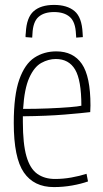

<svg xmlns="http://www.w3.org/2000/svg" viewBox="-20 -751 417 781"><path d="M199 10Q118 10 77 -49.5Q36 -109 36 -251Q36 -364 58.5 -427.5Q81 -491 120 -516.5Q159 -542 209 -542Q278 -542 313 -491Q348 -440 348 -322Q348 -317 347.5 -308Q347 -299 347 -295Q315 -291 243 -285Q171 -279 73 -278Q73 -266 73 -255Q73 -166 87.5 -115.5Q102 -65 131.5 -44Q161 -23 204 -23Q237 -23 270.5 -29Q304 -35 332 -44L338 -13Q310 -3 273.5 3.5Q237 10 199 10ZM74 -308Q127 -308 176.5 -310Q226 -312 262.5 -315Q299 -318 311 -321Q311 -425 285.5 -468Q260 -511 207 -511Q177 -511 148 -495Q119 -479 99 -434.5Q79 -390 74 -308ZM200 -731Q253 -731 283 -706Q313 -681 316 -617Q317 -609 317 -600L290 -598Q290 -602 289.5 -605.5Q289 -609 289 -612Q287 -662 264 -682Q241 -702 200 -702Q159 -702 136.5 -682Q114 -662 112 -613Q111 -605 111 -598L84 -600Q84 -604 84 -608.5Q84 -613 85 -618Q88 -680 117 -705.5Q146 -731 200 -731Z"/></svg>

Font: Georama SemiCondensed ExtraLight
Style: Regular
Weight: 200
Width: 4
Designer: Jean-Baptiste Levee
Foundry: Production Type
Version: Version 1.000